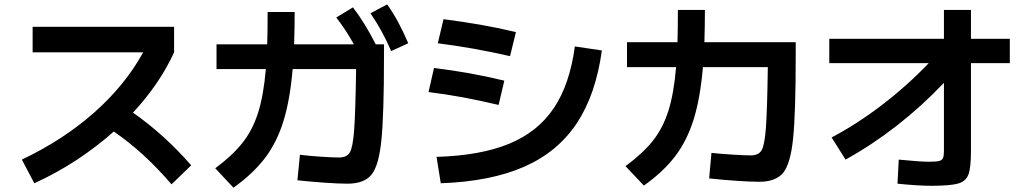

<svg xmlns="http://www.w3.org/2000/svg" viewBox="-20 -830 4728 888"><path d="M642.1 -587.9H130.9V-706.1H785.2V-587.9Q718.3 -441.9 595.2 -309.1Q741.7 -206.1 864.3 -65.4L773.4 22.5Q707.5 -53.7 643.1 -112.8Q578.6 -171.9 506.3 -221.7Q426.3 -150.4 333.5 -89.6Q240.7 -28.8 138.7 17.6L81.1 -91.8Q272.9 -183.1 416 -309.8Q559.1 -436.5 642.1 -587.9Z M1355.5 3.9 1367.2 -114.3Q1403.8 -109.4 1461.2 -105.5Q1518.6 -101.6 1547.9 -101.6Q1583.5 -101.6 1597.7 -124.5Q1611.8 -147.5 1617.9 -228Q1624 -308.6 1627 -510.7H1333.5Q1321.3 -366.7 1290.3 -267.8Q1259.3 -168.9 1204.1 -97.2Q1148.9 -25.4 1059.6 38.1L975.6 -51.8Q1054.7 -110.4 1101.3 -169.2Q1147.9 -228 1173.6 -308.3Q1199.2 -388.7 1209.5 -510.7H981.4V-625H1215.8Q1217.8 -685.5 1217.8 -774.4H1342.8Q1342.8 -702.1 1340.3 -625H1616.7Q1580.6 -690.9 1535.2 -749L1612.3 -795.9Q1641.6 -757.8 1666.7 -716.8Q1691.9 -675.8 1717.8 -625H1755.9V-564.5Q1755.9 -299.3 1743.9 -181.2Q1731.9 -63 1697.8 -21.7Q1663.6 19.5 1586.9 19.5Q1546.9 19.5 1483.6 15.1Q1420.4 10.7 1355.5 3.9ZM1693.4 -768.6 1770.5 -809.6Q1798.8 -770 1822 -726.8Q1845.2 -683.6 1868.2 -629.9L1789.1 -593.8Q1767.6 -643.6 1744.9 -684.8Q1722.2 -726.1 1693.4 -768.6Z M2638.7 -615.2 2763.7 -596.7Q2735.4 -391.6 2647 -259Q2558.6 -126.5 2403.8 -58.6Q2249 9.3 2018.6 17.6L1999 -104.5Q2202.6 -110.4 2335.2 -165.3Q2467.8 -220.2 2541.5 -330.1Q2615.2 -439.9 2638.7 -615.2ZM1961.9 -404.3 1987.3 -515.6Q2073.7 -504.9 2150.4 -491.2Q2227.1 -477.5 2312.5 -457L2286.1 -344.7Q2196.8 -365.7 2120.4 -379.9Q2043.9 -394 1961.9 -404.3ZM2004.9 -629.9 2031.2 -741.2Q2122.1 -729.5 2200.9 -715.8Q2279.8 -702.1 2366.2 -681.6L2338.9 -570.3Q2249 -590.8 2170.2 -604.7Q2091.3 -618.7 2004.9 -629.9Z M3259.8 -4.9 3270.5 -123Q3309.1 -118.7 3366.5 -115Q3423.8 -111.3 3452.1 -111.3Q3487.8 -111.3 3502 -134.3Q3516.1 -157.2 3522.2 -237.5Q3528.3 -317.9 3531.2 -519.5H3231Q3218.8 -376 3188 -277.3Q3157.2 -178.7 3102.1 -106.7Q3046.9 -34.7 2958 28.3L2873 -61.5Q2952.6 -120.1 2999.3 -178.7Q3045.9 -237.3 3071.3 -317.4Q3096.7 -397.5 3106.9 -519.5H2879.9V-634.8H3113.3Q3115.2 -695.3 3115.2 -784.2H3240.2Q3240.2 -711.9 3237.8 -634.8H3660.2V-573.2Q3660.2 -308.6 3648.2 -190.4Q3636.2 -72.3 3602.1 -30.8Q3567.9 10.7 3491.2 10.7Q3450.7 10.7 3387.2 6.3Q3323.7 2 3259.8 -4.9Z M4275.4 -538.1H3815.4V-650.4H4345.7V-784.2H4470.7V-650.4H4650.4V-538.1H4470.7V-131.8Q4470.7 -54.7 4459 -22.9Q4447.3 8.8 4410.9 19Q4374.5 29.3 4287.1 29.3Q4225.6 29.3 4130.9 19.5L4136.7 -91.8Q4235.8 -82 4274.4 -82Q4308.1 -82 4322.3 -85.2Q4336.4 -88.4 4341.1 -98.4Q4345.7 -108.4 4345.7 -131.8V-446.8Q4138.2 -229 3890.6 -91.8L3826.2 -194.3Q3943.4 -255.9 4059.8 -345Q4176.3 -434.1 4275.4 -538.1Z"/></svg>

Font: Pretendard JP
Style: Bold
Weight: 700
Designer: Base glyphs from Inter by Rasmus Andersson; Hangeul glyphs from Noto Sans CJK(Source Han Sans) by Jang Soo-young and Kan
Foundry: Kil Hyung-jin
Version: Version 1.309